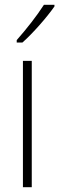

<svg xmlns="http://www.w3.org/2000/svg" viewBox="-20 -850 248 804"><path d="M208 -823V-830H164C133 -782 93 -731 50 -682V-672H74C117 -710 176 -777 208 -823ZM113 -66V-595H76V-66Z"/></svg>

Font: Noto Sans Malayalam UI Condensed ExtraLight
Style: Regular
Weight: 200
Width: 3
Designer: Jelle Bosma - Monotype Design Team
Foundry: Monotype Imaging Inc.
Version: Version 2.104